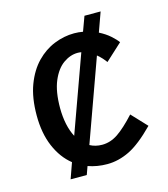

<svg xmlns="http://www.w3.org/2000/svg" viewBox="-101 -701 712 815"><g transform="rotate(-15 255.5 -294.0)"><path d="M109 33.5 133.5 -35.5Q90 -70 65 -128.5Q40 -187 40 -265.5Q40 -343 61 -398.8Q82 -454.5 117.2 -490.8Q152.5 -527 195.8 -544.2Q239 -561.5 283.5 -561.5Q303 -561.5 322 -558L345.5 -622H416.5L386 -537Q413.5 -523 433 -505.8Q452.5 -488.5 462.5 -474.5L389 -407Q383 -415.5 373.8 -425.8Q364.5 -436 353 -445.5L223.5 -86.5Q247.5 -73.5 277 -73.5Q313.5 -73.5 346.8 -96Q380 -118.5 424.5 -167L487 -100.5Q423.5 -36 374.8 -12.2Q326 11.5 277 11.5Q232 11.5 193 -2.5L180 33.5ZM144 -270Q144.5 -192 171.5 -141L292.5 -476Q284.5 -477.5 276.5 -477.5Q244 -477.5 213.5 -456Q183 -434.5 163.5 -388.5Q144 -342.5 144 -270Z"/></g></svg>

Font: Junction Medium
Style: Regular
Weight: 500
Designer: Caroline Hadilaksono
Foundry: Caroline Hadilaksono, Tyler Finck, The League of Moveable Type
Version: Version 2.000; ttfautohint (v1.8.3)